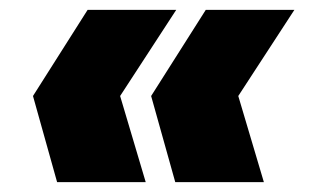

<svg xmlns="http://www.w3.org/2000/svg" viewBox="-20 -490 628 390"><path d="M224 -295 338 -470H158L47 -295L96 -120H276ZM464 -295 578 -470H398L287 -295L336 -120H516Z"/></svg>

Font: SVN-Poppins ExtraBold
Style: Italic
Weight: 800
Italic angle: -10°
Designer: Ninad Kale (Devanagari), Jonny Pinhorn (Latin)
Foundry: Indian Type Foundry
Version: Version 3.002 2017